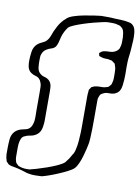

<svg xmlns="http://www.w3.org/2000/svg" viewBox="-177 -842 853 1167"><g transform="rotate(10 249.0 -258.5)"><path d="M565 -610Q564 -588 561 -566.5Q558 -545 557 -523Q556 -504 556.5 -485Q557 -466 557 -447Q557 -430 556 -413.5Q555 -397 553 -380Q552 -373 550 -364Q548 -355 544 -348Q540 -338 531 -331Q522 -324 512 -320Q495 -315 476 -316Q457 -317 441 -307Q439 -306 436 -304.5Q433 -303 431 -301Q428 -299 425 -293Q422 -287 421 -283Q417 -274 417 -263Q417 -252 417 -243V-171Q417 -160 417 -135.5Q417 -111 416.5 -82Q416 -53 414.5 -28.5Q413 -4 411 7Q409 18 404 40Q399 62 391.5 87.5Q384 113 374 135Q364 157 353 168Q342 179 315.5 192.5Q289 206 258 219Q227 232 200.5 241Q174 250 163 252Q143 253 123 253.5Q103 254 83 250Q71 248 59.5 244Q48 240 37 237Q27 234 17 231.5Q7 229 -4 227Q-12 225 -20 224Q-28 223 -36 220Q-38 219 -41 218Q-44 217 -46 216Q-48 214 -50.5 211.5Q-53 209 -55 206Q-60 204 -61 201Q-62 199 -62.5 195.5Q-63 192 -64 190Q-67 182 -68 174.5Q-69 167 -70 159V119Q-70 96 -67.5 65.5Q-65 35 -46 15Q-32 1 -10 -6Q0 -9 11 -11Q22 -13 31 -17Q46 -25 53 -40Q60 -55 62 -70Q64 -87 63.5 -104Q63 -121 63 -137V-249Q63 -266 62.5 -282.5Q62 -299 54 -315Q52 -321 49 -324Q39 -338 22.5 -342Q6 -346 -7 -355Q-25 -367 -30 -391Q-32 -399 -32.5 -409Q-33 -419 -33 -428Q-33 -451 -28.5 -482.5Q-24 -514 -2 -533Q11 -544 26.5 -550Q42 -556 53 -568Q64 -580 70 -596.5Q76 -613 82 -628Q89 -643 97 -658.5Q105 -674 115 -687Q122 -696 129.5 -704Q137 -712 146 -719Q157 -730 185.5 -739.5Q214 -749 248.5 -755.5Q283 -762 311.5 -766Q340 -770 351 -771Q372 -771 393.5 -771Q415 -771 437 -769Q457 -768 477.5 -767.5Q498 -767 517 -763Q525 -762 533.5 -759Q542 -756 548 -750Q558 -741 562 -728Q566 -715 567 -702Q569 -680 568 -657.5Q567 -635 565 -610ZM492 -439Q492 -452 491 -464.5Q490 -477 485 -489L482 -499Q479 -502 475 -504Q472 -506 469 -509Q466 -512 463 -513Q462 -515 458.5 -515Q455 -515 453 -516Q439 -520 424 -519.5Q409 -519 395 -524Q393 -525 388 -526.5Q383 -528 381 -529Q380 -531 380 -534.5Q380 -538 379 -539Q379 -541 378 -543.5Q377 -546 378 -547Q379 -549 380 -549Q381 -549 382 -550Q385 -553 391 -557Q396 -560 400 -561Q404 -562 409 -563Q421 -565 434 -565Q447 -565 459 -568Q470 -571 479.5 -577.5Q489 -584 494 -593Q496 -595 496.5 -598.5Q497 -602 498 -604Q503 -618 503 -634Q503 -650 503 -665Q502 -678 500 -692.5Q498 -707 490 -718L483 -724Q481 -726 478.5 -728Q476 -730 474 -731Q471 -733 467.5 -733.5Q464 -734 461 -735Q446 -740 430 -740Q414 -740 398 -740Q389 -740 365.5 -735Q342 -730 311.5 -722Q281 -714 250.5 -704Q220 -694 196.5 -684Q173 -674 164 -665Q154 -652 146 -636.5Q138 -621 133 -604Q129 -591 126.5 -577.5Q124 -564 118 -551Q116 -546 113 -541Q103 -528 87 -523.5Q71 -519 57 -510Q39 -499 32 -478Q29 -471 28.5 -461.5Q28 -452 28 -444Q27 -422 30 -396Q33 -370 53 -356Q62 -349 73 -346.5Q84 -344 93 -339Q113 -328 119 -307Q122 -299 122 -289.5Q122 -280 123 -272V-118Q123 -101 123 -84Q123 -67 120 -50Q119 -40 115.5 -29Q112 -18 106 -10Q100 -1 90.5 5.5Q81 12 71 16Q58 20 45 22Q32 24 19 31Q13 33 10 36Q3 41 -0.5 49.5Q-4 58 -6 66Q-10 84 -10 103.5Q-10 123 -10 142Q-10 151 -10 161Q-10 171 -8 180Q-7 184 -5.5 189.5Q-4 195 -2 199Q0 201 2.5 203Q5 205 6 207Q8 208 10 210.5Q12 213 13 214Q15 215 18.5 216Q22 217 24 218Q38 223 53.5 224Q69 225 83 224Q94 222 123 213.5Q152 205 186.5 193Q221 181 250 167.5Q279 154 290 143Q300 131 308.5 118.5Q317 106 324 92Q334 81 340 55.5Q346 30 348.5 1Q351 -28 351.5 -53.5Q352 -79 352 -90V-276Q352 -284 352.5 -291Q353 -298 354 -305Q354 -307 354 -310.5Q354 -314 355 -316Q356 -318 357.5 -320Q359 -322 360 -323Q362 -325 363.5 -328.5Q365 -332 366 -333Q368 -335 374 -337Q385 -343 397 -344Q411 -346 427.5 -345.5Q444 -345 457 -350Q466 -352 470 -355Q473 -357 477 -363Q479 -365 481 -367Q483 -369 484 -371Q486 -374 486.5 -377.5Q487 -381 488 -384Q492 -397 492 -410.5Q492 -424 492 -439Z"/></g></svg>

Font: Rubik Vinyl
Style: Regular
Weight: 400
Designer: Hubert and Fischer, NaN
Foundry: Hubert and Fischer, NaN
Version: Version 2.200